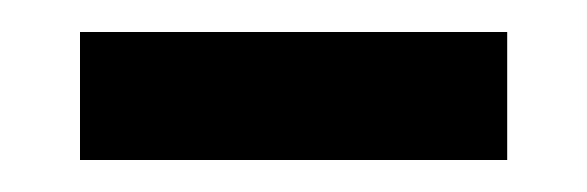

<svg xmlns="http://www.w3.org/2000/svg" viewBox="-20 -655 367 120"><path d="M30 -555V-635H297V-555Z"/></svg>

Font: Baskervville SC
Style: Regular
Weight: 400
Designer: Alexis Faudot, Rémi Forte, Morgane Pierson, Rafael Ribas, Tanguy Vanlaeys, Rosalie Wagner, Thomas Huot-Marchand
Foundry: ANRT
Version: Version 1.100